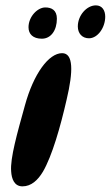

<svg xmlns="http://www.w3.org/2000/svg" viewBox="-20 -654 402 697"><path d="M303 -515C334.5 -515 362 -553.5 362 -593.5C362 -616 351 -634.5 328 -634.5C295 -634.5 262.5 -598.5 262.5 -558C262.5 -533 278 -515 303 -515ZM132 -513.5C165 -513.5 186.5 -544 186.5 -586C186.5 -617 167.5 -627 144.5 -627C116 -627 83.5 -593.5 83.5 -555C83.5 -530.5 99.5 -513.5 132 -513.5ZM61.5 22.5C93.5 22.5 117.5 0 136 -31C169 -87.5 199.5 -194 222 -293C246 -394.5 247 -461 205.5 -461C157 -461 102 -386.5 70.5 -271.5C42.5 -170.5 16.5 -79.5 20.5 -32C22 -5.5 31.5 22.5 61.5 22.5Z"/></svg>

Font: Gluten
Style: Italic
Weight: 400
Italic angle: -13°
Designer: Tyler Finck
Foundry: Etcetera Type Company
Version: Version 0.920